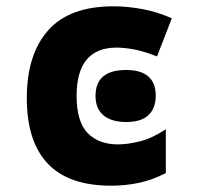

<svg xmlns="http://www.w3.org/2000/svg" viewBox="-20 -579 640 609"><path d="M333 10Q197 10 131 -60.5Q65 -131 65 -268Q65 -406 132.5 -482.5Q200 -559 340 -559Q385 -559 432.5 -550Q480 -541 525 -521L478 -400Q435 -417 404 -422.5Q373 -428 350 -428Q223 -428 223 -275Q223 -193 258 -157Q293 -121 354 -121Q384 -121 423 -130.5Q462 -140 506 -169V-30Q463 -8 420.5 1Q378 10 333 10ZM380 -192Q334 -192 308.5 -213Q283 -234 283 -275Q283 -357 380 -357Q474 -357 474 -275Q474 -236 451 -214Q428 -192 380 -192Z"/></svg>

Font: Noto Sans Mono ExtraBold
Style: Regular
Weight: 800
Designer: Monotype Design Team
Foundry: Monotype Imaging Inc.
Version: Version 2.014